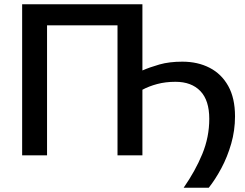

<svg xmlns="http://www.w3.org/2000/svg" viewBox="-20 -733 1158 906"><path d="M846.5 153Q901.5 74 934.5 -6Q967.5 -86 967.5 -172Q967.5 -259.5 925.5 -303.2Q883.5 -347 808 -347Q761 -347 721.8 -336.5Q682.5 -326 652 -309.5V0H534.5V-613.5H202V0H84.5V-713H652V-400.5Q686 -415.5 732.5 -428.8Q779 -442 840.5 -442Q913 -442 969 -413.2Q1025 -384.5 1057 -327.2Q1089 -270 1089 -184Q1089 -117.5 1071 -55Q1053 7.5 1024.5 60.8Q996 114 965 153Z"/></svg>

Font: Heraclito Medium
Style: Regular
Weight: 500
Designer: Kostas Bartsokas (font) & Cristiano Sobral (main changes)
Foundry: Kostas Bartsokas (font) & Cristiano Sobral (main changes)
Version: Version 1.00;July 8, 2020;FontCreator 13.0.0.2655 64-bit